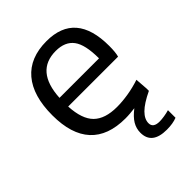

<svg xmlns="http://www.w3.org/2000/svg" viewBox="-212 -661 969 969"><g transform="rotate(-45 272.5 -176.0)"><path d="M298 9Q174 9 111 -59.5Q48 -128 48 -263Q48 -402 110.5 -475.5Q173 -549 292 -549Q499 -549 499 -308Q499 -262 492 -238H136Q141 -144 182.5 -103Q224 -62 309 -62Q347 -62 390 -69Q433 -76 475 -90L480 -23V-6Q419 23 391 51Q363 79 363 108Q363 142 409 142Q423 142 442.5 139Q462 136 479 131V185Q449 197 406 197Q300 197 300 113Q300 83 315.5 57Q331 31 366 4Q349 6 332 7.5Q315 9 298 9ZM290 -481Q146 -481 136 -300H418Q418 -398 387 -439.5Q356 -481 290 -481Z"/></g></svg>

Font: Encode Sans
Style: Regular
Weight: 400
Designer: Pablo Impallari, Andres Torresi
Foundry: Pablo Impallari, Andres Torresi
Version: Version 1.000; ttfautohint (v1.00) -l 8 -r 50 -G 200 -x 14 -